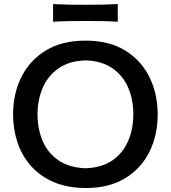

<svg xmlns="http://www.w3.org/2000/svg" viewBox="-20 -930 856 962"><path d="M411.5 12Q318.5 12 249.8 -17.5Q181 -47 135.5 -98.2Q90 -149.5 67.8 -216Q45.5 -282.5 45.5 -357Q45.5 -460.5 87.2 -544.2Q129 -628 209.8 -677.2Q290.5 -726.5 408 -726.5Q527 -726.5 607.5 -676.8Q688 -627 729 -543.2Q770 -459.5 770 -357Q770 -251.5 728 -168Q686 -84.5 605.8 -36.2Q525.5 12 411.5 12ZM409 -87Q492 -90 544.8 -127.5Q597.5 -165 622.8 -225.5Q648 -286 648 -357Q648 -433.5 621 -493.8Q594 -554 540.8 -589.5Q487.5 -625 409 -627.5Q327.5 -625 274 -588Q220.5 -551 194.2 -490.5Q168 -430 168 -357Q168 -284.5 193.5 -224.2Q219 -164 272.5 -127Q326 -90 409 -87ZM246 -821V-909.5Q282.5 -907.5 323.2 -906.8Q364 -906 408 -906Q452.5 -906 493 -906.8Q533.5 -907.5 570 -909.5V-821Q533.5 -823.5 493 -824.2Q452.5 -825 408 -825Q364 -825 323.2 -824.2Q282.5 -823.5 246 -821Z"/></svg>

Font: Commissioner Flair Medium
Style: Regular
Weight: 500
Designer: Kostas Bartsokas
Foundry: Kostas Bartsokas
Version: Version 1.000; ttfautohint (v1.8.3)